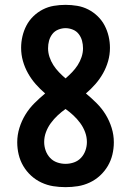

<svg xmlns="http://www.w3.org/2000/svg" viewBox="-20 -763 540 791"><path d="M250 8Q224 8 199 4Q174 0 150.5 -11Q127 -22 108 -39.5Q89 -57 76 -79Q63 -101 57 -126Q51 -151 51 -177Q51 -207 60 -236Q69 -265 84.5 -290.5Q100 -316 121.5 -337.5Q143 -359 166 -378Q145 -396 127 -416.5Q109 -437 95.5 -461Q82 -485 74.5 -511.5Q67 -538 67 -566Q67 -590 72.5 -613.5Q78 -637 89 -658Q100 -679 117.5 -696Q135 -713 156.5 -724Q178 -735 202 -739Q226 -743 250 -743Q274 -743 298 -739Q322 -735 343.5 -724Q365 -713 382.5 -696Q400 -679 411 -658Q422 -637 427.5 -613.5Q433 -590 433 -566Q433 -538 425.5 -511.5Q418 -485 404.5 -461Q391 -437 373 -416.5Q355 -396 334 -378Q357 -359 378.5 -337.5Q400 -316 415.5 -290.5Q431 -265 440 -236Q449 -207 449 -177Q449 -151 443 -126Q437 -101 424 -79Q411 -57 392 -39.5Q373 -22 349.5 -11Q326 0 301 4Q276 8 250 8ZM250 -440Q264 -452 277 -465.5Q290 -479 300 -494.5Q310 -510 316 -528Q322 -546 322 -564Q322 -580 318 -595Q314 -610 304.5 -622.5Q295 -635 280 -641Q265 -647 250 -647Q235 -647 220 -641Q205 -635 195.5 -622.5Q186 -610 182 -595Q178 -580 178 -564Q178 -546 184 -528Q190 -510 200 -494.5Q210 -479 223 -465.5Q236 -452 250 -440ZM250 -88Q268 -88 285 -94Q302 -100 314 -113Q326 -126 332 -143Q338 -160 338 -178Q338 -199 330.5 -219Q323 -239 310.5 -256Q298 -273 282.5 -287.5Q267 -302 250 -314Q233 -302 217.5 -287.5Q202 -273 189.5 -256Q177 -239 169.5 -219Q162 -199 162 -178Q162 -160 168 -143Q174 -126 186 -113Q198 -100 215 -94Q232 -88 250 -88Z"/></svg>

Font: Iosevka Curly
Style: Bold
Weight: 700
Monospace: yes
Designer: Belleve Invis
Foundry: Belleve Invis
Version: Version 22.1.2; ttfautohint (v1.8.4)